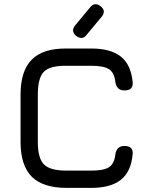

<svg xmlns="http://www.w3.org/2000/svg" viewBox="-20 -914 736 934"><path d="M350 -740Q323 -763 346 -791L419 -879Q442 -906 470 -883Q498 -861 474 -832L401 -744Q380 -717 350 -740ZM304 0Q189 0 134.5 -54.5Q80 -109 80 -224V-454Q80 -569 134.5 -624Q189 -679 303 -678H424Q518 -678 567.5 -639Q617 -600 625 -517Q631 -474 585 -474Q547 -474 541 -516Q536 -561 510 -577.5Q484 -594 424 -594H303Q223 -595 193.5 -565Q164 -535 164 -454V-224Q164 -144 194 -114Q224 -84 304 -84H424Q484 -84 510 -100.5Q536 -117 541 -162Q547 -204 585 -204Q631 -204 625 -161Q617 -78 567.5 -39Q518 0 424 0Z"/></svg>

Font: Jura
Style: Bold
Weight: 700
Designer: Daniel Johnson, Alexei Vanyashin
Foundry: Daniel Johnson
Version: Version 5.103